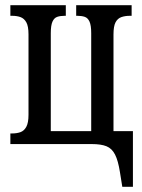

<svg xmlns="http://www.w3.org/2000/svg" viewBox="-20 -556 548 741"><path d="M452 165 443 109Q436 64 424 40.5Q412 17 391 8.5Q370 0 334 0H20V-41H27Q45 -41 59 -46Q73 -51 81.5 -66.5Q90 -82 90 -113V-423Q90 -455 81.5 -470Q73 -485 59 -490Q45 -495 27 -495H20V-536H234V-495H229Q213 -495 201 -491Q189 -487 182.5 -472.5Q176 -458 176 -428V-50H332V-428Q332 -458 325.5 -472.5Q319 -487 307 -491Q295 -495 279 -495H274V-536H488V-495H481Q463 -495 448.5 -490Q434 -485 426 -470Q418 -455 418 -423V-50H493V165Z"/></svg>

Font: Noto Serif ExtraCondensed
Style: Regular
Weight: 400
Width: 2
Designer: Monotype Design Team
Foundry: Monotype Imaging Inc.
Version: Version 2.013